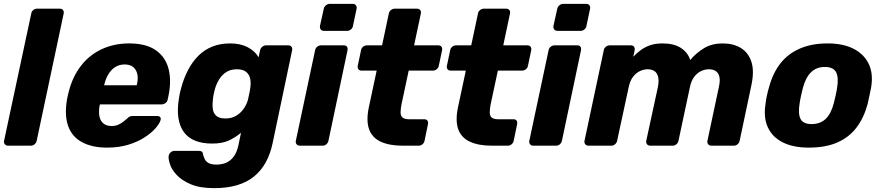

<svg xmlns="http://www.w3.org/2000/svg" viewBox="-20 -755 4573 995"><path d="M22 0Q11 0 5 -7.5Q-1 -15 1 -25L142 -685Q144 -696 152.5 -703Q161 -710 172 -710H290Q301 -710 306.5 -703Q312 -696 310 -685L170 -25Q168 -15 159.5 -7.5Q151 0 140 0Z M535 10Q457 10 404.5 -18.5Q352 -47 332.5 -104Q313 -161 328 -244Q330 -251 332 -262Q334 -273 336 -279Q356 -358 400 -414.5Q444 -471 508 -500.5Q572 -530 649 -530Q737 -530 787 -495Q837 -460 853 -400Q869 -340 854 -263L849 -239Q847 -228 837.5 -221Q828 -214 818 -214H498Q498 -213 497.5 -211Q497 -209 496 -207Q491 -178 495 -154Q499 -130 515 -116Q531 -102 558 -102Q578 -102 592.5 -108.5Q607 -115 618 -123.5Q629 -132 636 -138Q647 -149 653 -151.5Q659 -154 671 -154H795Q805 -154 810 -148Q815 -142 812 -132Q807 -115 786.5 -91Q766 -67 730 -43.5Q694 -20 645 -5Q596 10 535 10ZM519 -313H688L689 -315Q697 -348 691.5 -371.5Q686 -395 669.5 -408Q653 -421 626 -421Q599 -421 578 -408Q557 -395 542.5 -371.5Q528 -348 520 -315Z M1090 220Q1016 220 969 200Q922 180 896 152Q870 124 861 96.5Q852 69 854 53Q856 42 864.5 34.5Q873 27 883 27H1012Q1022 27 1027 32Q1032 37 1033 48Q1036 59 1041.5 70.5Q1047 82 1061 90Q1075 98 1102 98Q1129 98 1151.5 88.5Q1174 79 1190.5 57.5Q1207 36 1215 0L1229 -67Q1199 -42 1165 -26.5Q1131 -11 1080 -11Q1028 -11 991 -26Q954 -41 932.5 -71Q911 -101 904.5 -144Q898 -187 907 -243Q909 -258 911.5 -269.5Q914 -281 918 -296Q932 -349 954.5 -392Q977 -435 1008 -466Q1039 -497 1080 -513.5Q1121 -530 1173 -530Q1227 -530 1265 -509.5Q1303 -489 1320 -458L1328 -495Q1330 -505 1339 -512.5Q1348 -520 1359 -520H1474Q1485 -520 1490.5 -512.5Q1496 -505 1494 -495L1393 -14Q1381 43 1357 86.5Q1333 130 1296 160Q1259 190 1207.5 205Q1156 220 1090 220ZM1149 -141Q1180 -141 1203.5 -155Q1227 -169 1242.5 -191Q1258 -213 1265 -238Q1267 -249 1271.5 -269Q1276 -289 1277 -299Q1281 -325 1276.5 -347Q1272 -369 1255.5 -382.5Q1239 -396 1207 -396Q1176 -396 1153.5 -382Q1131 -368 1116 -344Q1101 -320 1093 -291Q1091 -281 1088 -269Q1085 -257 1084 -246Q1080 -217 1082.5 -193Q1085 -169 1100.5 -155Q1116 -141 1149 -141Z M1534 0Q1523 0 1517 -7.5Q1511 -15 1513 -25L1613 -495Q1615 -506 1624 -513Q1633 -520 1644 -520H1762Q1773 -520 1778 -513Q1783 -506 1781 -495L1682 -25Q1680 -15 1671.5 -7.5Q1663 0 1652 0ZM1659 -595Q1648 -595 1642.5 -602Q1637 -609 1638 -620L1658 -710Q1660 -720 1669 -727.5Q1678 -735 1688 -735H1808Q1819 -735 1824.5 -727.5Q1830 -720 1828 -710L1809 -620Q1807 -609 1798 -602Q1789 -595 1779 -595Z M2067 0Q1998 0 1953.5 -20.5Q1909 -41 1893 -84.5Q1877 -128 1891 -197L1932 -389H1854Q1843 -389 1837.5 -396Q1832 -403 1834 -414L1851 -495Q1853 -506 1862 -513Q1871 -520 1881 -520H1960L1995 -685Q1997 -696 2006 -703Q2015 -710 2025 -710H2141Q2152 -710 2157.5 -703Q2163 -696 2161 -685L2126 -520H2251Q2262 -520 2267.5 -513Q2273 -506 2271 -495L2254 -414Q2252 -403 2243 -396Q2234 -389 2224 -389H2098L2060 -211Q2056 -189 2056 -172Q2056 -155 2066 -146Q2076 -137 2100 -137H2179Q2190 -137 2195 -130Q2200 -123 2198 -112L2180 -25Q2178 -15 2169.5 -7.5Q2161 0 2150 0Z M2529 0Q2460 0 2415.5 -20.5Q2371 -41 2355 -84.5Q2339 -128 2353 -197L2394 -389H2316Q2305 -389 2299.5 -396Q2294 -403 2296 -414L2313 -495Q2315 -506 2324 -513Q2333 -520 2343 -520H2422L2457 -685Q2459 -696 2468 -703Q2477 -710 2487 -710H2603Q2614 -710 2619.5 -703Q2625 -696 2623 -685L2588 -520H2713Q2724 -520 2729.5 -513Q2735 -506 2733 -495L2716 -414Q2714 -403 2705 -396Q2696 -389 2686 -389H2560L2522 -211Q2518 -189 2518 -172Q2518 -155 2528 -146Q2538 -137 2562 -137H2641Q2652 -137 2657 -130Q2662 -123 2660 -112L2642 -25Q2640 -15 2631.5 -7.5Q2623 0 2612 0Z M2744 0Q2733 0 2727 -7.5Q2721 -15 2723 -25L2823 -495Q2825 -506 2834 -513Q2843 -520 2854 -520H2972Q2983 -520 2988 -513Q2993 -506 2991 -495L2892 -25Q2890 -15 2881.5 -7.5Q2873 0 2862 0ZM2869 -595Q2858 -595 2852.5 -602Q2847 -609 2848 -620L2868 -710Q2870 -720 2879 -727.5Q2888 -735 2898 -735H3018Q3029 -735 3034.5 -727.5Q3040 -720 3038 -710L3019 -620Q3017 -609 3008 -602Q2999 -595 2989 -595Z M3030 0Q3019 0 3013 -7.5Q3007 -15 3009 -25L3109 -495Q3111 -506 3120 -513Q3129 -520 3140 -520H3249Q3260 -520 3265.5 -513Q3271 -506 3269 -495L3262 -461Q3279 -479 3299.5 -494.5Q3320 -510 3347.5 -520Q3375 -530 3413 -530Q3472 -530 3508 -507Q3544 -484 3557 -444Q3589 -482 3629.5 -506Q3670 -530 3725 -530Q3780 -530 3819 -506.5Q3858 -483 3874 -434.5Q3890 -386 3873 -309L3813 -25Q3811 -15 3802.5 -7.5Q3794 0 3783 0H3667Q3656 0 3650 -7.5Q3644 -15 3646 -25L3705 -302Q3713 -337 3708 -357.5Q3703 -378 3689 -387Q3675 -396 3653 -396Q3634 -396 3614 -387Q3594 -378 3578 -357.5Q3562 -337 3555 -302L3496 -25Q3494 -15 3485.5 -7.5Q3477 0 3466 0H3350Q3339 0 3333 -7.5Q3327 -15 3329 -25L3389 -302Q3396 -337 3390.5 -357.5Q3385 -378 3371 -387Q3357 -396 3336 -396Q3317 -396 3297 -387Q3277 -378 3261 -357.5Q3245 -337 3238 -303L3178 -25Q3176 -15 3167.5 -7.5Q3159 0 3149 0Z M4171 10Q4091 10 4037 -17Q3983 -44 3959.5 -94.5Q3936 -145 3947 -215Q3949 -235 3954.5 -260.5Q3960 -286 3966 -305Q3985 -376 4024 -426Q4063 -476 4124.5 -503Q4186 -530 4269 -530Q4348 -530 4402 -503Q4456 -476 4481 -426Q4506 -376 4495 -305Q4491 -286 4486 -260.5Q4481 -235 4476 -215Q4457 -145 4419 -94.5Q4381 -44 4320 -17Q4259 10 4171 10ZM4186 -112Q4231 -112 4259 -139Q4287 -166 4301 -220Q4305 -235 4310.5 -260Q4316 -285 4318 -300Q4327 -353 4313 -380.5Q4299 -408 4254 -408Q4211 -408 4183 -380.5Q4155 -353 4141 -300Q4137 -285 4131.5 -260Q4126 -235 4124 -220Q4115 -166 4128.5 -139Q4142 -112 4186 -112Z"/></svg>

Font: Rubik Light
Style: Bold Italic
Weight: 700
Italic angle: -12°
Version: Version 2.104